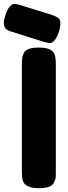

<svg xmlns="http://www.w3.org/2000/svg" viewBox="-69 -981 356 1001"><path d="M45 -89Q45 -56 50 -38Q64 0 133 0Q198 0 211 -27Q220 -45 221 -53Q222 -60 222 -88V-644Q222 -680 216 -696Q204 -733 134 -733Q70 -733 56 -706Q49 -691 47 -680Q45 -664 45 -645ZM189 -756Q218 -756 238 -815Q246 -841 246 -862Q246 -884 224 -894Q216 -898 203 -903L38 -954Q14 -961 8 -961Q-21 -961 -41 -902Q-49 -876 -49 -862Q-49 -845 -41 -834Q-33 -822 -6 -815L159 -763Z"/></svg>

Font: FredokaOneMacrons
Style: Regular
Weight: 500
Designer: ""
Foundry: ""
Version: ""